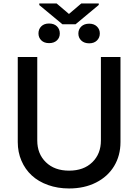

<svg xmlns="http://www.w3.org/2000/svg" viewBox="-20 -1048 778 1080"><path d="M298.7 -1028.4 367.9 -969.5 437.1 -1028.4H535.5V-1020.2L405.2 -911.6H331L201 -1019.5V-1028.4ZM196.4 -860.1Q196.4 -884.2 212.4 -900Q228.3 -915.8 255.7 -915.8Q284.1 -915.8 300.2 -900Q316.4 -884.2 316.4 -859.7Q316.4 -835.9 300.1 -820.7Q283.7 -805.4 256 -805.4Q228.3 -805.4 212.4 -821Q196.4 -836.6 196.4 -860.1ZM481.9 -914.8Q508.9 -914.8 525.2 -899Q541.5 -883.2 541.5 -859.7Q541.5 -836.3 525.4 -820.3Q509.2 -804.3 481.9 -804.3Q453.8 -804.3 437.3 -820Q420.8 -835.6 420.8 -859.4Q420.8 -883.2 437.3 -899Q453.8 -914.8 481.9 -914.8ZM547.6 -727.3H657.7V-248.9Q657.7 -172.9 622 -113.8Q586.3 -54.7 520.4 -21.3Q454.5 12.1 368.6 12.1Q304.3 12.1 250.2 -7.3Q196 -26.6 158.7 -61.1Q121.4 -95.5 100.7 -143.8Q79.9 -192.1 79.9 -248.9V-727.3H189.6V-257.8Q189.6 -182.5 238.3 -135.3Q286.9 -88.1 368.6 -88.1Q450.6 -88.1 499.1 -135.3Q547.6 -182.5 547.6 -257.8Z"/></svg>

Font: TID UI Medium
Style: Regular
Weight: 500
Designer: The TID Project Authors
Foundry: Bakken & Bæck
Version: Version 1.001;hotconv 1.0.109;makeotfexe 2.5.65596